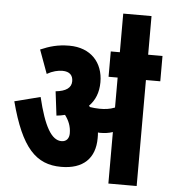

<svg xmlns="http://www.w3.org/2000/svg" viewBox="-55 -855 805 906"><g transform="rotate(5 347.0 -402.5)"><path d="M423 -209C423 -218 423 -227 422 -236C425 -235 429 -235 432 -235C452 -235 472 -237 492 -244V0H626V-502H694V-622H626V-805H492V-622H449V-502H492V-360C467 -350 445 -348 420 -348C404 -348 388 -350 374 -352C372 -354 371 -356 369 -358C397 -386 413 -424 413 -473C413 -566 354 -632 252 -632C197 -632 158 -620 116 -602L157 -490C183 -505 209 -511 230 -511C264 -511 280 -494 280 -466C280 -435 255 -417 206 -412L220 -298C234 -299 247 -302 260 -305C278 -281 290 -254 290 -220C290 -198 279 -180 254 -180C207 -180 171 -241 138 -379L16 -348C73 -131 144 -59 263 -59C367 -59 423 -113 423 -209Z"/></g></svg>

Font: Noto Sans Devanagari UI ExtraCondensed ExtraBold
Style: Regular
Weight: 800
Width: 2
Designer: Jelle Bosma - Monotype Design Team
Foundry: Monotype Imaging Inc.
Version: Version 2.003